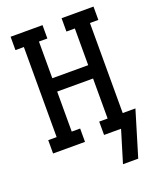

<svg xmlns="http://www.w3.org/2000/svg" viewBox="-168 -835 935 1136"><g transform="rotate(-20 300.0 -267.0)"><path d="M502 201H406L467 0H360V-84H413V-336H187V-84H240V0H39V-84H92V-651H39V-735H240V-651H187V-420H413V-651H360V-735H561V-651H508V-84H588Z"/></g></svg>

Font: Iosevka Etoile Medium
Style: Regular
Weight: 500
Designer: Belleve Invis
Foundry: Belleve Invis
Version: Version 22.1.2; ttfautohint (v1.8.4)